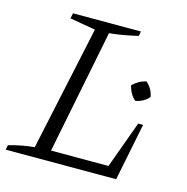

<svg xmlns="http://www.w3.org/2000/svg" viewBox="-105 -740 811 833"><g transform="rotate(15 301.0 -323.5)"><path d="M519 -258H541L489 0H-7L-3 -21Q56 -38 112 -43L232 -603L117 -623L122 -647H427L423 -626Q350 -609 295 -604L184 -47H442ZM481 -350Q456 -371 446 -410Q457 -422 473.5 -431.5Q490 -441 507 -444Q536 -417 541 -383Q517 -356 481 -350Z"/></g></svg>

Font: Piazzolla SC Light
Style: Italic
Weight: 300
Italic angle: -11.3°
Designer: Juan Pablo del Peral
Foundry: Huerta Tipografica
Version: Version 1.330